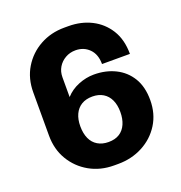

<svg xmlns="http://www.w3.org/2000/svg" viewBox="-128 -806 871 925"><g transform="rotate(-20 307.5 -343.0)"><path d="M301 10Q231 10 175.5 -21.5Q120 -53 87.5 -107.5Q55 -162 55 -232V-454Q55 -525 88 -579.5Q121 -634 177 -665Q233 -696 302 -696H323Q388 -696 440.5 -669.5Q493 -643 524.5 -592.5Q556 -542 556 -469H413Q413 -519 385 -547Q357 -575 315 -575Q286 -575 262.5 -561.5Q239 -548 225.5 -525.5Q212 -503 212 -474V-373Q239 -403 278.5 -419Q318 -435 358 -435Q419 -435 467.5 -411Q516 -387 544 -341Q572 -295 572 -227Q572 -157 538.5 -103.5Q505 -50 448 -20Q391 10 322 10ZM315 -105Q349 -105 371.5 -119.5Q394 -134 405.5 -160.5Q417 -187 417 -222Q417 -258 405 -284Q393 -310 370 -324Q347 -338 315 -338Q282 -338 259 -324Q236 -310 224 -284Q212 -258 212 -223Q212 -186 224 -159.5Q236 -133 259.5 -119Q283 -105 315 -105Z"/></g></svg>

Font: Chivo Medium
Style: Bold
Weight: 700
Version: Version 2.002